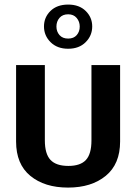

<svg xmlns="http://www.w3.org/2000/svg" viewBox="-20 -827 608 857"><path d="M335.9 -708.5Q335.9 -730.5 322.3 -746.8Q308.6 -763.2 284.2 -763.2Q259.3 -763.2 245.6 -747.3Q231.9 -731.4 231.9 -708.5Q231.9 -686 245.6 -670.4Q259.3 -654.8 284.2 -654.8Q309.1 -654.8 322.5 -670.4Q335.9 -686 335.9 -708.5ZM176.3 -709Q176.3 -749.5 205.3 -778.1Q234.4 -806.6 284.2 -806.6Q333.5 -806.6 362.5 -778.1Q391.6 -749.5 391.6 -709Q391.6 -668 362.3 -638.7Q333 -609.4 284.2 -609.4Q235.4 -609.4 205.8 -638.7Q176.3 -668 176.3 -709ZM51.8 -195.3V-536.6H180.2V-200.2Q180.2 -140.1 205.3 -113.3Q230.5 -86.4 285.2 -86.4Q338.9 -86.4 363.5 -113Q388.2 -139.6 388.2 -200.2V-536.6H516.1V-195.3Q516.1 -94.7 452.1 -42.2Q388.2 10.3 283.7 10.3Q179.2 10.3 115.5 -42Q51.8 -94.2 51.8 -195.3Z"/></svg>

Font: Oxygen
Style: Bold
Weight: 700
Designer: vernon adams
Foundry: Vernon Adams
Version: Version 0.2.3 webfont; ttfautohint (v0.93.3-1d66) -l 8 -r 50